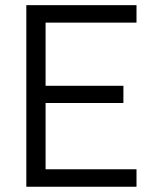

<svg xmlns="http://www.w3.org/2000/svg" viewBox="-20 -710 587 730"><path d="M153.3 -624V-383.8H449.2V-318.4H153.3V-66.4H499V0H80.1V-690.4H499V-624Z"/></svg>

Font: Altinn-DIN
Style: Regular
Weight: 400
Designer: Charles Nix
Foundry: Altinn
Version: Version 2.00